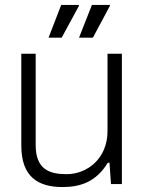

<svg xmlns="http://www.w3.org/2000/svg" viewBox="-20 -743 584 775"><path d="M176 -591H229L299 -720L298 -723H227ZM299 -591H355L424 -720L423 -723H351ZM232 12C305 12 368 -9 415 -86H422L428 0H472V-526H414V-214C414 -103 332 -40 249 -40C178 -40 124 -60 124 -158V-526H66V-155C66 -31 132 12 232 12Z"/></svg>

Font: Archivo ExtraLight
Style: Regular
Weight: 200
Designer: Hector Gatti
Foundry: Omnibus-Type
Version: Version 2.001